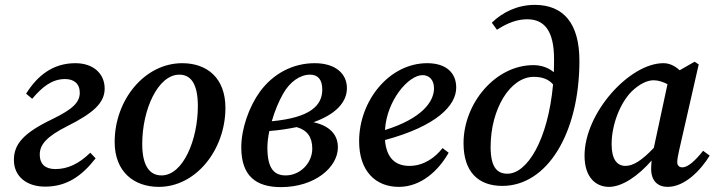

<svg xmlns="http://www.w3.org/2000/svg" viewBox="-20 -752 2929 787"><path d="M165 13C253 13 315 -30 372 -103L350 -126C303 -80 257 -59 207 -59C169 -59 143 -76 143 -119C143 -160 173 -193 254 -234C364 -289 409 -331 409 -389C409 -448 365 -493 289 -493C195 -493 132 -440 87 -368L112 -347C154 -397 194 -428 247 -428C283 -428 307 -409 307 -372C307 -332 277 -304 195 -264C74 -206 37 -160 37 -96C37 -30 88 13 165 13Z M631 14C784 14 904 -139 904 -310C904 -432 829 -493 727 -493C573 -493 450 -343 450 -170C450 -47 530 14 631 14ZM642 -33C597 -33 563 -67 563 -162C563 -304 628 -446 715 -446C760 -446 791 -412 791 -317C791 -180 731 -33 642 -33Z M1140 -367C1168 -417 1210 -446 1251 -446C1282 -446 1301 -427 1301 -385C1301 -320 1253 -270 1094 -255C1106 -297 1123 -337 1140 -367ZM1132 15C1270 15 1365 -66 1365 -148C1365 -199 1333 -236 1265 -251C1355 -283 1402 -332 1402 -391C1402 -450 1355 -493 1270 -493C1180 -493 1100 -450 1046 -377C1001 -315 969 -225 969 -148C969 -30 1030 15 1132 15ZM1076 -147C1076 -168 1079 -191 1084 -215C1125 -218 1162 -224 1196 -231C1239 -219 1260 -190 1260 -143C1260 -83 1210 -33 1151 -33C1106 -33 1076 -58 1076 -147Z M1712 -444C1739 -444 1759 -425 1759 -390C1759 -335 1709 -266 1558 -219C1565 -340 1654 -444 1712 -444ZM1615 14C1706 14 1778 -53 1819 -126L1794 -145C1765 -108 1719 -72 1658 -72C1601 -72 1564 -104 1558 -178C1769 -235 1850 -319 1850 -393C1850 -455 1807 -493 1731 -493C1576 -493 1452 -340 1452 -173C1452 -51 1519 14 1615 14Z M1991 -150C1991 -305 2071 -437 2168 -437C2201 -437 2228 -428 2247 -406C2226 -176 2140 -40 2060 -40C2020 -40 1991 -63 1991 -150ZM2039 10C2223 10 2355 -206 2355 -503C2355 -657 2289 -732 2172 -732C2101 -732 2040 -702 1996 -659L2017 -630C2060 -658 2100 -673 2141 -673C2209 -673 2251 -629 2251 -510C2251 -492 2251 -474 2250 -456C2226 -476 2197 -485 2166 -485C2011 -485 1880 -329 1880 -165C1880 -48 1940 10 2039 10Z M2487 -161C2487 -241 2522 -330 2569 -377C2600 -407 2632 -423 2659 -423C2679 -423 2698 -416 2716 -407L2660 -146C2611 -94 2575 -72 2544 -72C2509 -72 2487 -99 2487 -161ZM2716 14C2787 14 2851 -53 2889 -114L2862 -134C2829 -92 2799 -66 2777 -66C2765 -66 2756 -73 2756 -87C2756 -98 2759 -116 2764 -137L2844 -488L2827 -499L2766 -464C2746 -482 2725 -493 2699 -493C2561 -493 2376 -290 2376 -114C2376 -22 2425 14 2476 14C2530 14 2595 -30 2651 -94C2650 -83 2649 -72 2649 -60C2649 -10 2677 14 2716 14Z"/></svg>

Font: Source Serif Pro Semibold
Style: Italic
Weight: 600
Italic angle: -12°
Designer: Frank Grießhammer
Foundry: Adobe Systems Incorporated
Version: Version 3.001;hotconv 1.0.111;makeotfexe 2.5.65597